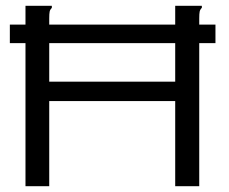

<svg xmlns="http://www.w3.org/2000/svg" viewBox="-20 -643 790 663"><path d="M14 -494V-558H68V-623H159V-616Q153 -610 151.5 -603Q150 -596 150 -579V-558H585V-623H677V-616Q671 -610 669.5 -603Q668 -596 668 -579V-558H724V-494H668V0H585V-294H150V0H68V-494ZM150 -361H585V-494H150Z"/></svg>

Font: Inconsolata ExtraExpanded
Style: Regular
Weight: 400
Width: 8
Monospace: yes
Designer: Raph Levien, Cyreal, Brenton Simpson
Foundry: Raph Levien, Cyreal, Google
Version: Version 3.001; ttfautohint (v1.8.2.53-6de2)